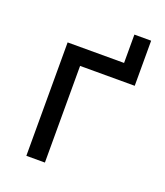

<svg xmlns="http://www.w3.org/2000/svg" viewBox="-108 -625 602 700"><g transform="rotate(20 193.0 -275.0)"><path d="M147 0H75V-440H294V-550H359V-375H147Z"/></g></svg>

Font: Tilda Sans
Style: Regular
Weight: 400
Designer: ParaType Ltd
Foundry: ParaType Ltd
Version: Version 1.002W